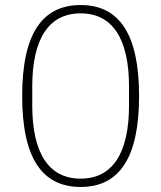

<svg xmlns="http://www.w3.org/2000/svg" viewBox="-20 -730 640 762"><path d="M300 12C451 12 532 -100 532 -349C532 -598 451 -710 300 -710C149 -710 68 -598 68 -349C68 -100 149 12 300 12ZM300 -21C173 -21 108 -123 108 -311V-387C108 -575 173 -677 300 -677C427 -677 492 -575 492 -387V-311C492 -123 427 -21 300 -21Z"/></svg>

Font: IBM Plex Devanagari ExtraLight
Style: Regular
Weight: 200
Designer: Mike Abbink, Paul van der Laan, Pieter van Rosmalen, Erin McLaughlin
Foundry: Bold Monday
Version: Version 1.0